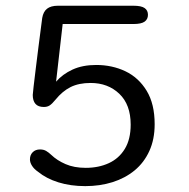

<svg xmlns="http://www.w3.org/2000/svg" viewBox="-20 -639 659 670"><path d="M315.5 -412.3Q371.5 -412.3 417.8 -390.2Q464 -368 491.8 -322.2Q519.7 -276.3 519.7 -205.5Q519.7 -152.7 501.2 -112.2Q482.8 -71.7 449.8 -44.4Q416.7 -17.2 372.6 -3.3Q328.5 10.5 277.5 10.5Q226 10.5 183.8 -2.7Q141.7 -15.8 112.5 -39.8Q99 -49 91.8 -60.4Q84.5 -71.8 84.5 -83Q84.5 -98 94.1 -107.8Q103.7 -117.5 119.8 -117.5Q132.3 -117.5 141.2 -112.2Q150 -107 158.7 -98.7Q178.8 -79.3 208.8 -66.3Q238.7 -53.3 279.2 -53.3Q324.3 -53.3 359.8 -69.7Q395.2 -86 415.6 -119.5Q436 -153 436 -204.2Q436 -274 396.3 -311.8Q356.7 -349.5 296.2 -349.5Q255.2 -349.5 226.4 -335.2Q197.7 -320.8 173.8 -291.3Q161.7 -276.5 153.3 -271.1Q145 -265.7 133.3 -265.7Q113.2 -265.7 103.8 -276.5Q94.3 -287.3 94.3 -307.7Q94.3 -311.2 97.3 -337.3Q100.3 -363.5 104.9 -400.4Q109.5 -437.3 114.2 -475.1Q119 -512.8 122.7 -540.9Q126.3 -569 127.3 -576.2Q131 -598.2 144.2 -608.6Q157.5 -619 182.3 -619H445.7Q473.2 -619 484.8 -610.8Q496.3 -602.7 496.3 -587.3Q496.3 -572 484.8 -563.6Q473.2 -555.2 445.7 -555.2H198.7L175.7 -354Q198 -380 233.1 -396.2Q268.2 -412.3 315.5 -412.3Z"/></svg>

Font: Sono ExtraLight
Style: Regular
Weight: 200
Designer: Tyler Finck
Foundry: Tyler Finck
Version: Version 2.112